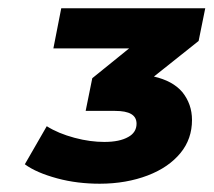

<svg xmlns="http://www.w3.org/2000/svg" viewBox="-20 -762 516 464"><path d="M476 -742 460 -663 352 -577C382 -570 405 -558 421 -539C436 -520 444 -498 444 -472C444 -442 435 -415 416 -392C397 -369 371 -351 337 -338C303 -325 264 -318 221 -318C186 -318 151 -322 118 -331C85 -340 59 -351 40 -365L93 -457C112 -445 134 -436 160 -429C186 -422 210 -419 232 -419C257 -419 276 -423 290 -431C303 -438 310 -449 310 -463C310 -484 293 -494 258 -494H187L203 -573L292 -645H109L128 -742Z"/></svg>

Font: My Font
Style: Italic
Weight: 500
Designer: Julieta Ulanovsky
Foundry: Julieta Ulanovsky
Version: ""